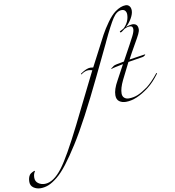

<svg xmlns="http://www.w3.org/2000/svg" viewBox="-880 -1260 2063 2263"><g transform="rotate(-10 152.0 -129.0)"><path d="M840 -1031Q840 -991 810 -938.5Q780 -886 738 -851Q792 -869 816 -869Q883 -869 883 -800Q883 -777 866.5 -742.5Q850 -708 801.5 -624.5Q753 -541 714 -466Q889 -494 900 -494Q906 -494 906 -492Q906 -486 891.5 -477Q877 -468 870 -468L696 -440L596 -240Q552 -149 552 -88Q552 -53 573.5 -34.5Q595 -16 628 -16Q686 -16 737 -37.5Q788 -59 856 -108Q918 -156 992 -248Q996 -254 1000 -254Q1004 -254 1004 -250Q1004 -248 1002 -244Q934 -152 864 -98Q712 18 588 18Q540 18 508 -5Q476 -28 476 -80Q476 -149 532 -248L628 -426Q502 -401 498 -398Q489 -392 488 -392Q484 -392 484 -396Q484 -400 490 -404Q494 -407 505 -415Q516 -423 520 -426Q535 -436 644 -454Q768 -679 794 -731.5Q820 -784 820 -812Q820 -850 786 -850Q751 -850 718 -832Q711 -828 693.5 -813.5Q676 -799 668 -799Q658 -799 658 -808Q658 -812 668 -817Q678 -822 692.5 -829.5Q707 -837 714 -844Q779 -911 779 -995Q779 -1020 765.5 -1038Q752 -1056 722 -1056Q664 -1056 615 -981.5Q566 -907 479 -722Q474 -710 471 -704L294 -336Q177 -93 78 94Q-21 281 -102.5 409.5Q-184 538 -250.5 624.5Q-317 711 -376 759Q-435 807 -482.5 826.5Q-530 846 -580 846Q-627 846 -663.5 821Q-700 796 -700 750Q-700 700 -678 668Q-671 657 -648.5 644.5Q-626 632 -616 632Q-612 632 -612 636Q-612 638 -617.5 645.5Q-623 653 -628.5 670Q-634 687 -634 712Q-634 756 -600.5 780Q-567 804 -522 804Q-419 804 -310 661Q-216 537 -41 188Q-7 120 69 -34Q165 -229 220 -338L260 -418Q232 -426 212 -426Q176 -426 134 -398Q125 -392 124 -392Q120 -392 120 -396Q120 -400 126 -404Q196 -452 242 -452Q256 -452 276 -448Q306 -503 366.5 -621.5Q427 -740 462.5 -806Q498 -872 551 -946Q604 -1020 652 -1055Q720 -1104 779 -1104Q806 -1104 823 -1084.5Q840 -1065 840 -1031Z"/></g></svg>

Font: Miama Nueva
Style: Medium
Weight: 400
Italic angle: -28°
Version: Version 1.0